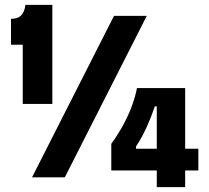

<svg xmlns="http://www.w3.org/2000/svg" viewBox="-20 -725 855 785"><path d="M73 -300V-542H25V-648Q52 -648 66 -661.5Q80 -675 84 -705H194V-300ZM111 0 446 -660H580L245 0ZM435 -28V-137Q466 -180 487 -220Q508 -260 521 -296.5Q534 -333 540 -365H737V40H621V-290H613Q599 -248 579.5 -205Q560 -162 536 -126V-117H791V-28Z"/></svg>

Font: Bricolage Grotesque 36pt SemiCondensed
Style: Bold
Weight: 700
Width: 4
Designer: Mathieu Triay
Foundry: Atelier Triay
Version: Version 1.001;gftools[0.9.33.dev8+g029e19f]